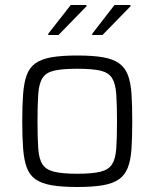

<svg xmlns="http://www.w3.org/2000/svg" viewBox="-20 -740 618 768"><path d="M289 8Q227 8 186.5 1Q146 -6 122 -23Q98 -40 87 -70Q76 -100 72.5 -145.5Q69 -191 69 -255Q69 -319 72.5 -364.5Q76 -410 87 -440Q98 -470 122 -487Q146 -504 186.5 -511Q227 -518 289 -518Q351 -518 391.5 -511Q432 -504 456 -487Q480 -470 491.5 -440Q503 -410 506 -364.5Q509 -319 509 -255Q509 -191 506 -145.5Q503 -100 491.5 -70Q480 -40 456 -23Q432 -6 391.5 1Q351 8 289 8ZM289 -45Q349 -45 381.5 -53Q414 -61 428 -82.5Q442 -104 445 -145.5Q448 -187 448 -255Q448 -322 445 -364Q442 -406 428 -428Q414 -450 381.5 -457.5Q349 -465 289 -465Q230 -465 197 -457.5Q164 -450 150 -428Q136 -406 133 -364Q130 -322 130 -255Q130 -187 133 -145.5Q136 -104 150 -82.5Q164 -61 197 -53Q230 -45 289 -45ZM173 -600V-605L263 -720H326V-715L214 -600ZM349 -600V-605L438 -720H502V-715L390 -600Z"/></svg>

Font: Saira Thin Light
Style: Regular
Weight: 300
Version: Version 1.101